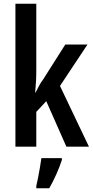

<svg xmlns="http://www.w3.org/2000/svg" viewBox="-20 -780 493 1021"><path d="M173 -410Q173 -376 171.5 -348Q170 -320 167 -288H169Q181 -311 189 -326Q197 -341 209 -357L327 -543H445L299 -323L453 0H333L226 -242L173 -185V0H62V-760H173ZM309 71Q297 108 279 148Q261 188 242 221H173V209Q177 191 182.5 164.5Q188 138 192.5 110Q197 82 200 61H309Z"/></svg>

Font: Noto Sans Gurmukhi ExtraCondensed SemiBold
Style: Regular
Weight: 600
Width: 2
Designer: Jelle Bosma - Monotype Design Team
Foundry: Monotype Imaging Inc.
Version: Version 2.004; ttfautohint (v1.8.4.7-5d5b)